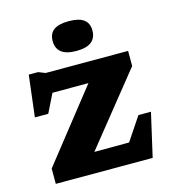

<svg xmlns="http://www.w3.org/2000/svg" viewBox="-107 -806 807 895"><g transform="rotate(-15 296.5 -358.5)"><path d="M52 0V-74L366 -472L440 -414.5L82.5 -414L187 -495L102.5 -324.5H38L62 -524.5H107L140 -511.5H538V-438.5L216 -37.5L147 -97L467 -98L388.5 -33L507 -210H567.5L519.5 0ZM306 -573.5Q257 -573.5 233.5 -592.2Q210 -611 210 -646.5Q210 -682 233.5 -699.5Q257 -717 306 -717Q355 -717 378.5 -699.5Q402 -682 402 -646.5Q402 -611 378.5 -592.2Q355 -573.5 306 -573.5Z"/></g></svg>

Font: Newsreader 7pt
Style: Bold
Weight: 700
Designer: Hugues Gentile
Foundry: Production Type
Version: Version 1.003